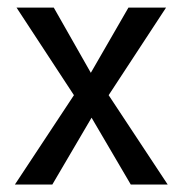

<svg xmlns="http://www.w3.org/2000/svg" viewBox="-20 -496 493 516"><path d="M124.5 -475.6 224.1 -300.3 325.2 -475.6H426.3L272 -240.2L430.7 0H331.5L226.1 -179.7L120.6 0H20L178.7 -240.2L24.4 -475.6Z"/></svg>

Font: Yantramanav
Style: Regular
Weight: 400
Version: Version 1.000;PS 1.0;hotconv 1.0.72;makeotf.lib2.5.5900; ttf